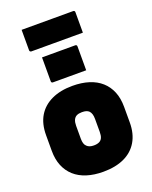

<svg xmlns="http://www.w3.org/2000/svg" viewBox="-183 -1106 966 1221"><g transform="rotate(-20 300.0 -496.0)"><path d="M300 -564Q362 -564 411 -548.5Q460 -533 494 -502.5Q528 -472 546 -428Q564 -384 564 -326V-220Q564 -145 532.5 -91.5Q501 -38 442 -10.5Q383 17 300 17Q238 17 189 1.5Q140 -14 106 -44.5Q72 -75 54 -119Q36 -163 36 -220V-326Q36 -403 67.5 -455.5Q99 -508 158.5 -536Q218 -564 300 -564ZM300 -386Q278 -386 264 -379Q250 -372 243 -356.5Q236 -341 236 -317V-229Q236 -211 240 -198Q244 -185 253 -177Q261 -169 272.5 -165Q284 -161 300 -161Q322 -161 336.5 -168Q351 -175 357.5 -190Q364 -205 364 -229V-317Q364 -336 360 -349Q356 -362 348 -371Q340 -379 328.5 -382.5Q317 -386 300 -386ZM181 -800Q202 -800 231.5 -800Q261 -800 293.5 -800Q326 -800 355.5 -800Q385 -800 406 -800Q411 -800 414 -797Q417 -794 417 -789V-627Q396 -627 366.5 -627Q337 -627 304.5 -627Q272 -627 242.5 -627Q213 -627 192 -627Q187 -627 184 -630Q181 -633 181 -638ZM119 -1009H468Q473 -1009 476 -1006Q479 -1003 479 -998Q479 -979 479 -954Q479 -929 479 -904Q479 -879 479 -859H130Q127 -859 124.5 -860.5Q122 -862 120.5 -864.5Q119 -867 119 -870Q119 -890 119 -915Q119 -940 119 -965Q119 -990 119 -1009Z"/></g></svg>

Font: Recursive Black
Style: Regular
Weight: 900
Version: Version 1.085